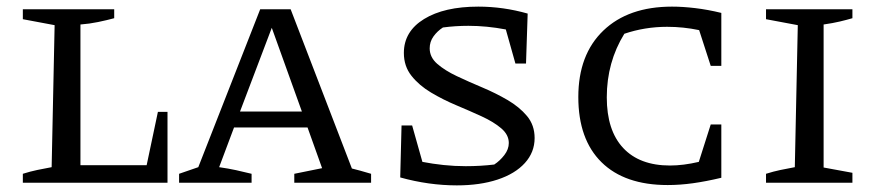

<svg xmlns="http://www.w3.org/2000/svg" viewBox="-20 -552 2645 580"><path d="M457 -214H486V0H49V-27Q71 -34 92.5 -38.5Q114 -43 136 -47L145 -476L49 -494V-524H325V-497Q303 -491 276.5 -485.5Q250 -480 223 -478V-53H423Z M1043 -43Q1059 -39 1068 -36.5Q1077 -34 1101 -27V0H869V-27L953 -44L909 -167H687L642 -47Q670 -43 693 -38Q716 -33 740 -27V0H521V-27L579 -47L766 -524H858ZM705 -215H892L801 -468Z M1360 8Q1318 8 1275 2Q1232 -4 1189 -16L1193 -173H1225L1256 -63Q1287 -57 1320 -53.5Q1353 -50 1387 -50Q1432 -50 1473 -55Q1490 -66 1503.5 -83.5Q1517 -101 1517 -120Q1517 -145 1494 -164.5Q1471 -184 1435 -200.5Q1399 -217 1358.5 -234Q1318 -251 1282 -272.5Q1246 -294 1223 -323Q1200 -352 1200 -392Q1200 -457 1261 -494.5Q1322 -532 1425 -532Q1500 -532 1574 -511L1569 -360H1537L1508 -463Q1450 -474 1395 -474Q1356 -474 1318 -469Q1301 -458 1289.5 -442Q1278 -426 1278 -406Q1278 -379 1301 -359Q1324 -339 1360 -322Q1396 -305 1436.5 -288Q1477 -271 1513 -250Q1549 -229 1572 -201.5Q1595 -174 1595 -135Q1595 -92 1565.5 -59.5Q1536 -27 1483 -9.5Q1430 8 1360 8Z M1997 7Q1867 7 1797 -62Q1727 -131 1727 -259Q1727 -387 1802.5 -459.5Q1878 -532 2010 -532Q2042 -532 2080 -527.5Q2118 -523 2159 -513V-353H2127L2092 -461Q2068 -466 2044 -468.5Q2020 -471 1995 -471Q1928 -471 1866 -450Q1813 -364 1813 -258Q1813 -158 1862.5 -105Q1912 -52 2004 -52Q2044 -52 2091 -63L2127 -176H2159V-15Q2113 -4 2073.5 1.5Q2034 7 1997 7Z M2294 0V-27Q2316 -34 2337.5 -38.5Q2359 -43 2381 -47L2390 -476L2294 -494V-524H2555V-497Q2538 -492 2517 -487Q2496 -482 2468 -478V-46L2555 -30V0Z"/></svg>

Font: Piazzolla SC
Style: Regular
Weight: 400
Designer: Juan Pablo del Peral
Foundry: Huerta Tipografica
Version: Version 1.330